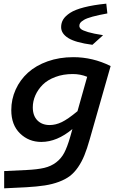

<svg xmlns="http://www.w3.org/2000/svg" viewBox="-20 -796 654 1055"><path d="M564 -775.9 569.8 -723.1V-722.2Q521 -713.4 488.8 -704.6Q456.5 -695.8 441.4 -686.8Q426.3 -677.7 421.1 -670.4Q416 -663.1 416 -653.8Q416 -644 425.3 -636.2Q434.6 -628.4 464.1 -619.6Q493.7 -610.8 544.9 -603V-601.1L487.8 -549.8Q395 -562 355.5 -586.7Q315.9 -611.3 315.9 -647Q315.9 -669.9 327.1 -688.7Q338.4 -707.5 365 -725.1Q391.6 -742.7 441.7 -755.6Q491.7 -768.6 564 -775.9ZM365.2 -42 377.9 -86.9Q293 -16.1 207 -16.1Q138.2 -16.1 90.1 -62.7Q42 -109.4 42 -190.9Q42 -251 66.2 -304.2Q90.3 -357.4 133.8 -396.7Q177.2 -436 241.7 -459Q306.2 -481.9 382.8 -481.9Q489.7 -481.9 587.9 -433.1L473.1 -30.8Q458.5 21 443.8 57.1Q429.2 93.3 408.7 123Q388.2 152.8 364 171.1Q339.8 189.5 304.2 202.9Q268.6 216.3 226.1 222.9Q183.6 229.5 124 232.9L2.9 238.8V144L125 138.2Q185.5 135.3 222.9 126.5Q260.3 117.7 288.3 96.4Q316.4 75.2 333 43.5Q349.6 11.7 365.2 -42ZM160.2 -206.1Q160.2 -160.2 185.5 -134.5Q210.9 -108.9 252.9 -108.9Q285.6 -108.9 319.3 -125Q353 -141.1 405.8 -185.1L459 -374Q421.9 -389.2 379.9 -389.2Q327.1 -389.2 284.2 -373Q241.2 -356.9 214.8 -330.6Q188.5 -304.2 174.3 -272Q160.2 -239.7 160.2 -206.1Z"/></svg>

Font: IntelOne Mono Medium
Style: Italic
Weight: 500
Italic angle: -16°
Designer: Fred Shallcrass
Foundry: Frere-Jones Type LLC
Version: Version 1.200;hotconv 1.1.0;makeotfexe 2.6.0;FJTRelease1.2